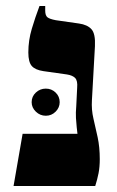

<svg xmlns="http://www.w3.org/2000/svg" viewBox="-20 -617 388 637"><path d="M25 0 55 -173H237Q236 -182 234.5 -195Q233 -208 232 -225.5Q231 -243 233 -265L236 -326Q238 -349 229.5 -358Q221 -367 202 -370L124 -381Q97 -385 85.5 -398Q74 -411 74 -443Q74 -483 85.5 -521.5Q97 -560 111 -597H130V-582Q130 -566 137 -560Q144 -554 165 -550L242 -539Q270 -535 283.5 -520Q297 -505 295 -464L285 -285Q283 -253 290 -223.5Q297 -194 304 -161.5Q311 -129 311 -89Q311 -63 307 -42.5Q303 -22 296 0ZM132 -233Q113 -233 99 -246.5Q85 -260 85 -278Q85 -297 99 -310Q113 -323 132 -323Q151 -323 164.5 -310Q178 -297 178 -278Q178 -260 164.5 -246.5Q151 -233 132 -233Z"/></svg>

Font: Frank Ruhl Libre ExtraBold
Style: Regular
Weight: 800
Designer: Yanek Iontef
Foundry: Fontef
Version: Version 6.003;gftools[0.9.30]